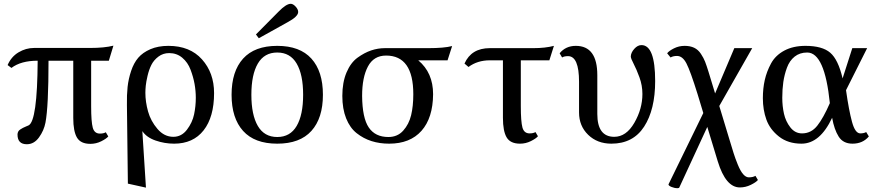

<svg xmlns="http://www.w3.org/2000/svg" viewBox="-20 -743 4609 1009"><path d="M159 -491H454Q528 -491 576 -503L552 -424H459V-185Q459 -103 467.5 -72Q476 -41 505 -41Q525 -41 536 -48L549 -26Q539 -14 512 -0.5Q485 13 455 13Q404 13 384.5 -20Q365 -53 365 -123V-424H235Q235 -183 219 -99Q211 -57 185 -21Q159 15 121 15Q72 15 72 -36Q72 -44 75.5 -51Q79 -58 87 -63Q95 -68 100.5 -71Q106 -74 117 -78.5Q128 -83 130 -84Q176 -106 178 -424Q90 -424 40 -386L20 -401Q39 -445 77.5 -468Q116 -491 159 -491Z M728 -54 747 243 652 222 647 -191Q646 -244 650.5 -286Q655 -328 669 -370Q683 -412 706.5 -439.5Q730 -467 770.5 -484.5Q811 -502 865 -502Q978 -502 1041.5 -431Q1105 -360 1105 -254Q1105 -128 1050 -58Q995 12 895 12Q845 12 797.5 -4.5Q750 -21 728 -54ZM1009 -229Q1009 -265 1002.5 -301.5Q996 -338 981.5 -376.5Q967 -415 938 -439.5Q909 -464 869 -464Q837 -464 812.5 -445.5Q788 -427 775.5 -402Q763 -377 755.5 -345Q748 -313 746 -292.5Q744 -272 744 -255Q744 -208 758 -157.5Q772 -107 807.5 -65.5Q843 -24 891 -24Q934 -24 962.5 -61.5Q991 -99 1000 -142Q1009 -185 1009 -229Z M1257.5 -55Q1197 -122 1197 -245Q1197 -368 1257.5 -435Q1318 -502 1437 -502Q1556 -502 1616.5 -435Q1677 -368 1677 -245Q1677 -122 1616.5 -55Q1556 12 1437 12Q1318 12 1257.5 -55ZM1335 -409Q1301 -351 1301 -245Q1301 -139 1335 -81Q1369 -23 1437 -23Q1505 -23 1539 -81Q1573 -139 1573 -245Q1573 -351 1539 -409Q1505 -467 1437 -467Q1369 -467 1335 -409ZM1325 -562 1444 -682Q1484 -723 1508 -723Q1520 -723 1533.5 -708.5Q1547 -694 1547 -680Q1547 -656 1491 -626L1340 -542Z M1779 -239Q1779 -310 1801 -362Q1823 -414 1859 -440Q1895 -466 1930.5 -478Q1966 -490 2003 -490H2231Q2314 -490 2356 -501L2332 -426H2178Q2256 -361 2256 -248Q2255 -123 2195 -55.5Q2135 12 2025 12Q1975 12 1932.5 -1.5Q1890 -15 1854.5 -43Q1819 -71 1799 -121Q1779 -171 1779 -239ZM1883 -239Q1884 -123 1918 -73Q1952 -23 2021 -23Q2069 -23 2099 -56.5Q2129 -90 2140.5 -137.5Q2152 -185 2152 -248Q2152 -451 2009 -451Q1944 -451 1913.5 -393.5Q1883 -336 1883 -239Z M2554 -426Q2489 -426 2442 -391L2421 -409Q2457 -490 2554 -490H2783Q2845 -490 2891 -502L2867 -426H2717V-186Q2717 -104 2725.5 -73Q2734 -42 2763 -42Q2783 -42 2794 -49L2807 -27Q2797 -15 2770 -1.5Q2743 12 2713 12Q2662 12 2642.5 -21Q2623 -54 2623 -124V-426Z M2934 -441 2921 -463Q2953 -502 3006 -502Q3119 -502 3119 -348V-144Q3119 -24 3208 -24Q3271 -24 3313.5 -97.5Q3356 -171 3356 -249Q3356 -294 3340.5 -336.5Q3325 -379 3310 -407.5Q3295 -436 3295 -446V-447Q3296 -467 3313.5 -486.5Q3331 -506 3351 -506Q3423 -506 3423 -317Q3423 -167 3365 -77.5Q3307 12 3193 12Q3119 12 3071 -34.5Q3023 -81 3023 -152V-313Q3023 -448 2965 -448Q2945 -448 2934 -441Z M3697 -76 3550 242Q3549 246 3540 246Q3525 246 3509 239.5Q3493 233 3493 226L3676 -149L3646 -248Q3608 -370 3587.5 -409.5Q3567 -449 3538 -449Q3517 -449 3504 -441L3486 -463Q3496 -476 3522 -489Q3548 -502 3578 -502Q3607 -502 3628 -492Q3649 -482 3663.5 -460Q3678 -438 3685.5 -418.5Q3693 -399 3703 -367L3738 -252L3839 -490H3933L3760 -186L3813 -11Q3827 35 3835 61Q3843 87 3857 121.5Q3871 156 3885.5 172.5Q3900 189 3915 189Q3937 189 3950 181L3963 203Q3953 215 3925.5 228.5Q3898 242 3868 242Q3794 242 3752 105Z M4426 -269Q4441 -163 4457.5 -102.5Q4474 -42 4501 -42Q4520 -42 4532 -49L4546 -26Q4514 12 4460 12Q4411 12 4387.5 -25Q4364 -62 4353 -124Q4289 12 4192 12Q4121 12 4073.5 -25.5Q4026 -63 4007.5 -114.5Q3989 -166 3989 -227Q3989 -278 3999 -322.5Q4009 -367 4032 -409.5Q4055 -452 4101.5 -477Q4148 -502 4213 -502Q4301 -502 4343 -466Q4385 -430 4408 -331L4459 -490H4537ZM4341 -201Q4314 -467 4222 -467Q4183 -467 4156 -445.5Q4129 -424 4115.5 -387Q4102 -350 4096.5 -312Q4091 -274 4091 -229Q4091 -185 4100 -145Q4109 -105 4133.5 -73.5Q4158 -42 4195 -42Q4243 -42 4275 -82.5Q4307 -123 4341 -201Z"/></svg>

Font: Linguistics Pro
Style: Regular
Weight: 400
Designer: Stefan Peev, Context Ltd
Foundry: Stefan Peev, Context Ltd
Version: Version 001.000